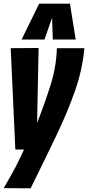

<svg xmlns="http://www.w3.org/2000/svg" viewBox="-22 -809 477 1040"><path d="M286 -548H435Q425 -435 385.5 -320.5Q346 -206 284 -76.5Q222 53 144 211L-2 210Q36 146 62 96Q88 46 108 1H61L36 -548L187 -549L179 -143Q222 -253 252.5 -350.5Q283 -448 286 -548ZM95 -595 190 -789H357L388 -595H264L260 -713L219 -595Z"/></svg>

Font: Georama Condensed ExtraBold
Style: Italic
Weight: 800
Width: 3
Italic angle: -9°
Designer: Jean-Baptiste Levee
Foundry: Production Type
Version: Version 1.000